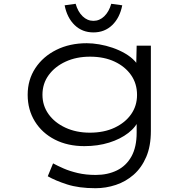

<svg xmlns="http://www.w3.org/2000/svg" viewBox="-20 -763 1017 1013"><path d="M484 230Q396 230 334 210Q272 190 232 167L260 99Q284 112 316 126Q348 140 390.5 150Q433 160 485 160Q548 160 597 136Q646 112 673.5 62.5Q701 13 701 -63V-133L714 -135Q699 -94 657 -61.5Q615 -29 555.5 -10.5Q496 8 425 8Q337 8 269.5 -26.5Q202 -61 164 -122.5Q126 -184 126 -263Q126 -342 166.5 -403.5Q207 -465 277.5 -500Q348 -535 438 -535Q468 -535 503.5 -529Q539 -523 574 -511Q609 -499 640 -481Q671 -463 692.5 -439.5Q714 -416 721 -387L698 -389L701 -522H776V-72Q776 8 751.5 65Q727 122 685.5 158.5Q644 195 591.5 212.5Q539 230 484 230ZM454 -63Q529 -63 585 -89.5Q641 -116 672 -160.5Q703 -205 703 -262Q703 -322 671.5 -367Q640 -412 584.5 -438Q529 -464 455 -464Q383 -464 326.5 -438Q270 -412 237 -367Q204 -322 204 -263Q204 -206 236 -161Q268 -116 325 -89.5Q382 -63 454 -63ZM473 -592Q414 -592 374 -630.5Q334 -669 321 -735L379 -743Q391 -701 416 -677Q441 -653 473 -653Q505 -653 530 -677Q555 -701 567 -743L625 -735Q612 -669 572 -630.5Q532 -592 473 -592Z"/></svg>

Font: Lexend Zetta Light
Style: Regular
Weight: 300
Designer: Bonnie Shaver-Troup, Thomas Jockin
Foundry: Lexend
Version: Version 1.007